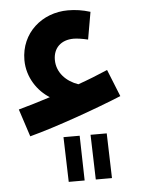

<svg xmlns="http://www.w3.org/2000/svg" viewBox="-49 -442 533 721"><g transform="rotate(-5 217.5 -82.0)"><path d="M52 56C154 29 307 -26 402 -65L361 -167C324 -151 286 -136 249 -123C205 -138 169 -173 169 -222C169 -266 198 -295 246 -295C259 -295 279 -292 300 -287L318 -390C289 -399 262 -403 234 -403C136 -403 55 -333 55 -231C55 -165 94 -111 138 -84C95 -70 54 -58 18 -48ZM283 239H344L339 70H278ZM181 239H241L237 70H176Z"/></g></svg>

Font: Noto Sans Arabic SemCond SemBd
Style: Regular
Weight: 600
Width: 4
Designer: Monotype Design Team, Nadine Chahine, Nizar Qandah and Khaled Hosny
Foundry: Monotype Imaging Inc.
Version: Version 2.012